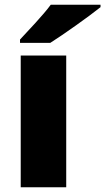

<svg xmlns="http://www.w3.org/2000/svg" viewBox="-20 -786 442 806"><path d="M402 -756V-766H193C160 -721 98 -657 64 -620V-606H191C245 -640 355 -718 402 -756ZM258 0V-553H67V0Z"/></svg>

Font: Noto Sans Lao UI Blk
Style: Regular
Weight: 900
Designer: Monotype Design Team
Foundry: Monotype Imaging Inc.
Version: Version 2.000